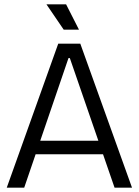

<svg xmlns="http://www.w3.org/2000/svg" viewBox="-20 -860 636 880"><path d="M11 0 247 -660H348L585 0H505L300 -594H294L91 0ZM114 -153V-215H489V-153ZM272 -724 193 -840H283L342 -724Z"/></svg>

Font: Bricolage Grotesque 48pt Condensed ExtraBold Light
Style: Regular
Weight: 300
Version: Version 1.000;gftools[0.9.30]